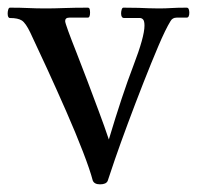

<svg xmlns="http://www.w3.org/2000/svg" viewBox="-28 -458 514 501"><path d="M433 -412Q422 -412 417 -403Q404 -382 385.5 -338.5Q367 -295 346 -241.5Q325 -188 305.5 -135.5Q286 -83 272 -42.5Q258 -2 253 14Q249 23 233 23Q218 23 214 13Q207 -14 188.5 -62Q170 -110 145 -167Q120 -224 95 -278.5Q70 -333 51 -373Q39 -398 29 -404.5Q19 -411 -2 -411Q-8 -411 -8 -423Q-8 -428 -6.5 -433Q-5 -438 -2 -438Q26 -438 46 -437Q66 -436 93 -436Q112 -436 139.5 -437Q167 -438 201 -438Q205 -438 206 -434Q207 -430 207 -425Q207 -412 201 -412H153Q142 -412 142 -403Q142 -399 150 -377Q158 -355 171.5 -321Q185 -287 200 -247Q215 -207 230 -167Q245 -127 256 -94Q291 -211 320 -286.5Q349 -362 349 -391Q349 -403 345.5 -407Q342 -411 337 -411H296Q288 -411 288 -423Q288 -428 289.5 -433Q291 -438 294 -438Q319 -438 333.5 -437.5Q348 -437 359.5 -436.5Q371 -436 386 -436Q404 -436 419 -437Q434 -438 459 -438Q463 -438 464.5 -434Q466 -430 466 -425Q466 -412 459 -412Z"/></svg>

Font: Sedan
Style: Regular
Weight: 400
Designer: Sebastian Salazar
Foundry: Sebastian Salazar
Version: Version 1.100; ttfautohint (v1.8.4.7-5d5b)